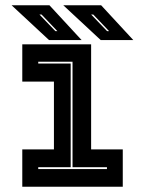

<svg xmlns="http://www.w3.org/2000/svg" viewBox="-20 -708 550 728"><path d="M64.5 0V-141.5H184.5V-398.5H64.5V-540H325.5V-141.5H445.5V0ZM125 -67H385.5V-74H255V-474H125V-467H248V-74H125ZM485.5 -556H362L220 -688H363.5ZM393.5 -590 333.5 -653H325.5L386 -590ZM289.5 -556H166L24 -688H167.5ZM197.5 -590 137.5 -653H129.5L190 -590Z"/></svg>

Font: Tourney Expanded ExtraBold
Style: Regular
Weight: 800
Width: 7
Designer: Tyler Finck
Foundry: Etcetera Type Co
Version: Version 1.010; ttfautohint (v1.8.3)